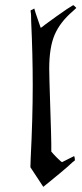

<svg xmlns="http://www.w3.org/2000/svg" viewBox="-20 -705 320 745"><path d="M221 -76 267 -99Q269 -99 270 -91Q271 -83 270 -82L262 -76Q255 -69 241 -57Q227 -45 214 -34Q193 -17 172 0.5Q151 18 148 20Q140 8 123 -18Q106 -44 98 -56L99 -89Q107 -247 107 -373Q107 -494 101 -621Q101 -653 99 -659V-665L106 -668L113 -672L118 -655Q122 -642 131 -617L138 -597Q140 -597 157 -611Q199 -642 240 -670L264 -685Q265 -685 270.5 -680Q276 -675 276 -674Q270 -668 262 -661Q213 -619 192 -570Q171 -521 171 -438Q171 -411 175 -290Q179 -169 179 -147V-117Q184 -110 201 -93Q218 -76 221 -76Z"/></svg>

Font: KaTeX_Fraktur
Style: Regular
Weight: 400
Version: Version 1.1; ttfautohint (v1.3)